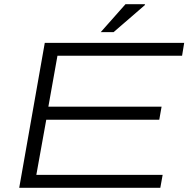

<svg xmlns="http://www.w3.org/2000/svg" viewBox="-20 -889 912 909"><path d="M71 0 192 -686H852L842 -625H252L209 -384H745L734 -322H199L152 -61H750L739 0ZM457 -737 574 -869H665L667 -866L518 -737Z"/></svg>

Font: Archivo Expanded ExtraLight
Style: Italic
Weight: 250
Width: 7
Italic angle: -10°
Designer: Hector Gatti
Foundry: Omnibus-Type
Version: Version 2.001